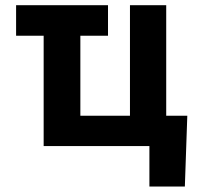

<svg xmlns="http://www.w3.org/2000/svg" viewBox="-20 -550 752 723"><path d="M386.7 -415.5H40.6V-530.3H386.7ZM676.1 152.3H542.6V0H500.5V-114.2H685.3ZM605.9 0H144.4V-530.3H282.6V-114.2H469.4V-530.3H605.9Z"/></svg>

Font: WEMIX Pretendard Variable
Style: Regular
Weight: 400
Designer: Base glyphs from Inter by Rasmus Andersson; Hangeul glyphs from Noto Sans CJK(Source Han Sans) by Jang Soo-young and Kan
Foundry: Kil Hyung-jin
Version: Version 1.000;Glyphs 3.2 (3208)